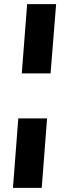

<svg xmlns="http://www.w3.org/2000/svg" viewBox="-20 -732 332 934"><path d="M86 -375 112 -712H253L226 -375ZM43 182 69 -156H209L183 182Z"/></svg>

Font: Muli ExtraBold
Style: Italic
Weight: 800
Italic angle: -4.541°
Designer: Vernon Adams
Foundry: Vernon Adams
Version: Version 2.000